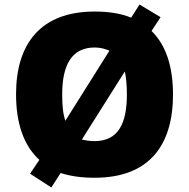

<svg xmlns="http://www.w3.org/2000/svg" viewBox="-20 -776 837 849"><path d="M745 -358C745 -477 716 -575 650 -639L690 -700L597 -756L560 -698C516 -716 462 -725 399 -725C158 -725 51 -581 51 -359C51 -234 83 -134 154 -69L113 -8L207 53L248 -11C291 3 341 10 398 10C643 10 745 -137 745 -358ZM255 -358C255 -486 295 -566 399 -566C423 -566 445 -560 464 -552L269 -242C258 -274 255 -313 255 -358ZM541 -358C541 -230 503 -152 398 -152C377 -152 358 -155 342 -159L532 -460C538 -432 541 -398 541 -358Z"/></svg>

Font: Noto Sans UI Black
Style: Regular
Weight: 900
Designer: Monotype Design Team
Foundry: Monotype Imaging Inc.
Version: Version 1.901